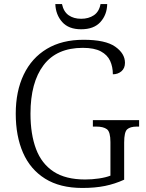

<svg xmlns="http://www.w3.org/2000/svg" viewBox="-20 -921 722 951"><path d="M388 10Q277 10 203.5 -36Q130 -82 94 -164.5Q58 -247 58 -358Q58 -469 97.5 -551.5Q137 -634 212 -679Q287 -724 394 -724Q502 -724 550.5 -690Q599 -656 599 -610Q599 -583 581.5 -568Q564 -553 539 -553Q539 -590 525.5 -619.5Q512 -649 479.5 -666.5Q447 -684 390 -684Q261 -684 196 -598.5Q131 -513 131 -358Q131 -256 158.5 -183Q186 -110 245.5 -71Q305 -32 402 -32Q436 -32 470 -37Q504 -42 527 -51V-217Q527 -268 509.5 -281Q492 -294 457 -294H440V-326H669V-294H658Q625 -294 610 -280.5Q595 -267 595 -215V-31Q549 -10 500 0Q451 10 388 10ZM382 -776Q320 -776 288 -812Q256 -848 254 -901H287Q295 -863 320 -845.5Q345 -828 382 -828Q419 -828 445 -845.5Q471 -863 478 -901H511Q510 -848 477.5 -812Q445 -776 382 -776Z"/></svg>

Font: Noto Serif Sinhala Light
Style: Regular
Weight: 300
Designer: Jelle Bosma - Monotype Design Team
Foundry: Monotype Imaging Inc.
Version: Version 2.007; ttfautohint (v1.8.4.7-5d5b)